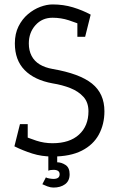

<svg xmlns="http://www.w3.org/2000/svg" viewBox="-20 -696 536 866"><path d="M451 -194Q451 -136 426 -89.5Q401 -43 349 -16.5Q297 10 217 10V-50Q294 -50 336.5 -89Q379 -128 379 -194Q379 -234 356.5 -259Q334 -284 297.5 -298.5Q261 -313 217 -320Q135 -335 91 -380Q47 -425 47 -500Q47 -544 63.5 -577Q80 -610 106 -632Q132 -654 161.5 -665Q191 -676 217 -676V-616Q170 -616 140 -582.5Q110 -549 110 -500Q110 -468 122.5 -444Q135 -420 159 -405.5Q183 -391 217 -385Q339 -364 395 -319Q451 -274 451 -194ZM217 -616V-676Q266 -676 309 -663Q352 -650 389 -630L360 -578Q326 -593 290.5 -604.5Q255 -616 217 -616ZM217 -50V10Q168 10 125.5 -3.5Q83 -17 45 -36L74 -88Q109 -73 144 -61.5Q179 -50 217 -50ZM105 -136V-36H45L70 -136ZM329 -530V-630H389L364 -530ZM221 70Q214 70 208 71Q202 72 198 74V0H238V36Q257 36 275.5 48Q294 60 294 90Q294 120 273.5 135Q253 150 221 150Q208 150 193.5 144.5Q179 139 171 135L187 104Q191 107 202.5 109Q214 111 221 111Q249 111 249 90Q249 70 221 70Z"/></svg>

Font: Epunda Slab Light
Style: Regular
Weight: 300
Designer: Simon Atzbach
Foundry: typofactur
Version: Version 1.102